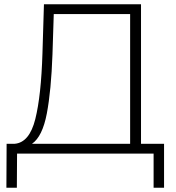

<svg xmlns="http://www.w3.org/2000/svg" viewBox="-20 -720 826 900"><path d="M749 -46V160H700V0H60L59 160H10L11 -46H49Q118 -52 145.5 -162Q173 -272 179 -470L186 -700H641V-46ZM226 -466Q220 -296 199.5 -188Q179 -80 130 -46H590V-654H232Z"/></svg>

Font: Hilab Light
Style: Regular
Weight: 300
Designer: Cristianderson Lima
Foundry: Cristianderson
Version: Version 1.0